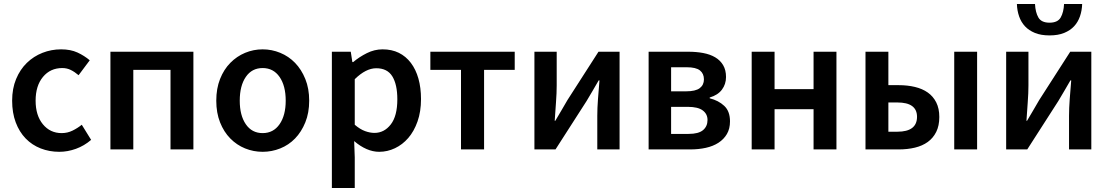

<svg xmlns="http://www.w3.org/2000/svg" viewBox="-20 -751 5578 965"><path d="M278 12Q228 12 184.5 -5Q141 -22 109 -55Q77 -88 59 -136Q41 -184 41 -245Q41 -306 61 -354Q81 -402 115 -435Q149 -468 193.5 -485.5Q238 -503 287 -503Q335 -503 369.5 -487Q404 -471 431 -448L375 -373Q355 -390 335.5 -399.5Q316 -409 293 -409Q233 -409 196 -364.5Q159 -320 159 -245Q159 -171 195.5 -126.5Q232 -82 290 -82Q319 -82 344.5 -94.5Q370 -107 391 -124L438 -48Q403 -18 361.5 -3Q320 12 278 12Z M535 0V-491H952V0H837V-400H650V0Z M1300 12Q1254 12 1212 -5Q1170 -22 1137.5 -55Q1105 -88 1086 -136Q1067 -184 1067 -245Q1067 -306 1086 -354Q1105 -402 1137.5 -435Q1170 -468 1212 -485.5Q1254 -503 1300 -503Q1346 -503 1388.5 -485.5Q1431 -468 1463 -435Q1495 -402 1514.5 -354Q1534 -306 1534 -245Q1534 -184 1514.5 -136Q1495 -88 1463 -55Q1431 -22 1388.5 -5Q1346 12 1300 12ZM1300 -82Q1354 -82 1385 -126.5Q1416 -171 1416 -245Q1416 -320 1385 -364.5Q1354 -409 1300 -409Q1246 -409 1215.5 -364.5Q1185 -320 1185 -245Q1185 -171 1215.5 -126.5Q1246 -82 1300 -82Z M1648 194V-491H1743L1751 -439H1755Q1786 -465 1824 -484Q1862 -503 1903 -503Q1949 -503 1984.5 -485.5Q2020 -468 2045 -435Q2070 -402 2083 -356Q2096 -310 2096 -253Q2096 -190 2078.5 -140.5Q2061 -91 2032 -57.5Q2003 -24 1965 -6Q1927 12 1886 12Q1854 12 1822 -2Q1790 -16 1760 -42L1763 40V194ZM1862 -83Q1911 -83 1944 -125.5Q1977 -168 1977 -252Q1977 -326 1952 -367Q1927 -408 1871 -408Q1819 -408 1763 -353V-124Q1790 -101 1815 -92Q1840 -83 1862 -83Z M2297 0V-400H2143V-491H2567V-400H2413V0Z M2666 0V-491H2778V-322Q2778 -284 2774.5 -237.5Q2771 -191 2768 -144H2771Q2784 -167 2802 -196.5Q2820 -226 2832 -248L2988 -491H3094V0H2982V-169Q2982 -207 2985.5 -253.5Q2989 -300 2993 -347H2989Q2976 -324 2958.5 -294.5Q2941 -265 2928 -243L2772 0Z M3240 0V-491H3439Q3480 -491 3514.5 -484.5Q3549 -478 3574.5 -463Q3600 -448 3614.5 -423.5Q3629 -399 3629 -364Q3629 -328 3608.5 -300.5Q3588 -273 3547 -261V-257Q3591 -246 3620 -219Q3649 -192 3649 -141Q3649 -104 3633.5 -77.5Q3618 -51 3591 -33.5Q3564 -16 3527.5 -8Q3491 0 3449 0ZM3353 -292H3428Q3476 -292 3497 -308Q3518 -324 3518 -352Q3518 -381 3498 -397Q3478 -413 3431 -413H3353ZM3353 -78H3441Q3491 -78 3513.5 -97Q3536 -116 3536 -148Q3536 -178 3512 -196Q3488 -214 3437 -214H3353Z M3758 0V-491H3873V-303H4069V-491H4184V0H4069V-202H3873V0Z M4330 0V-491H4445V-323H4497Q4541 -323 4578.5 -314Q4616 -305 4643 -286Q4670 -267 4685.5 -236.5Q4701 -206 4701 -163Q4701 -119 4685.5 -88Q4670 -57 4643 -37.5Q4616 -18 4578.5 -9Q4541 0 4497 0ZM4445 -89H4490Q4589 -89 4589 -164Q4589 -236 4490 -236H4445ZM4776 0V-491H4891V0Z M5037 0V-491H5149V-322Q5149 -284 5145.5 -237.5Q5142 -191 5139 -144H5142Q5155 -167 5173 -196.5Q5191 -226 5203 -248L5359 -491H5465V0H5353V-169Q5353 -207 5356.5 -253.5Q5360 -300 5364 -347H5360Q5347 -324 5329.5 -294.5Q5312 -265 5299 -243L5143 0ZM5255 -573Q5212 -573 5181.5 -585.5Q5151 -598 5131.5 -619Q5112 -640 5102 -669Q5092 -698 5091 -731H5182Q5184 -689 5199 -663Q5214 -637 5255 -637Q5296 -637 5311 -663Q5326 -689 5328 -731H5419Q5418 -698 5408 -669Q5398 -640 5378.5 -619Q5359 -598 5328.5 -585.5Q5298 -573 5255 -573Z"/></svg>

Font: CV Source Sans Light
Style: Bold
Weight: 600
Designer: Paul D. Hunt
Foundry: Adobe Systems Incorporated
Version: Version 3.001